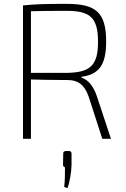

<svg xmlns="http://www.w3.org/2000/svg" viewBox="-20 -718 650 993"><path d="M481 -220C465 -269 437 -306 402 -316V-321C491 -333 529 -381 529 -503C529 -656 474 -698 324 -698C219 -698 170 -697 99 -690V0H140V-307C179 -306 245 -304 331 -304C382 -304 417 -281 439 -217L509 0H554ZM324 -341H140V-660C178 -661 244 -662 324 -662C444 -662 487 -629 487 -502C487 -376 444 -343 324 -341ZM335 63H323C312 63 306 67 307 78L306 134C306 142 311 147 316 147C316 192 316 213 312 249L329 255C342 219 349 172 350 135V78C350 67 346 63 335 63Z"/></svg>

Font: Exo 2 Extra Light
Style: Regular
Weight: 250
Designer: Natanael Gama
Version: Version 1.001;PS 001.001;hotconv 1.0.88;makeotf.lib2.5.64775